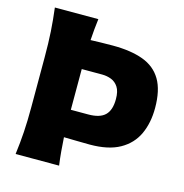

<svg xmlns="http://www.w3.org/2000/svg" viewBox="-117 -917 981 1025"><g transform="rotate(15 374.0 -405.0)"><path d="M60.5 0Q68.8 -64.9 72.8 -125.7Q76.7 -186.5 76.7 -263.2V-538.6Q76.7 -617.7 72.8 -680.4Q68.8 -743.2 60.5 -809.6H300.8Q296.9 -779.3 294.2 -750Q291.5 -720.7 289.6 -690.9Q315.4 -691.9 345.5 -692.6Q375.5 -693.4 411.6 -693.4Q512.2 -693.4 579.8 -668.5Q647.5 -643.6 681.9 -585.7Q716.3 -527.8 716.3 -429.2Q716.3 -347.2 687.3 -284.4Q658.2 -221.7 595.2 -186.3Q532.2 -150.9 429.2 -150.9Q396 -150.9 357.2 -151.9Q318.4 -152.8 286.6 -153.3Q289.1 -113.8 292.2 -76.4Q295.4 -39.1 300.8 0ZM284.2 -304.2H380.4Q444.3 -304.2 473.1 -332.3Q502 -360.4 502 -421.4Q502 -464.4 486.8 -487.5Q471.7 -510.7 447.8 -520Q423.8 -529.3 397.5 -529.3H284.2Z"/></g></svg>

Font: Pinar DS4 ExtraBold
Style: Regular
Weight: 800
Designer: Amin Abedi
Version: Version 3.000